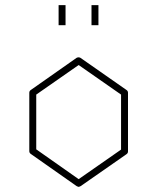

<svg xmlns="http://www.w3.org/2000/svg" viewBox="-20 -777 611 747"><path d="M472 -427Q478 -423 478 -416V-188Q478 -181 472 -177L294 -53Q288 -50 286 -50Q284 -50 278 -53L100 -178Q94 -182 94 -189V-416Q94 -423 100 -427L278 -552Q282 -554 286 -554Q289 -554 293 -552ZM451 -195V-409L286 -524L121 -409V-196L286 -80ZM208 -679V-757H235V-679ZM336 -679V-757H363V-679Z"/></svg>

Font: Envoyer
Style: Regular
Weight: 400
Version: Version 0.1